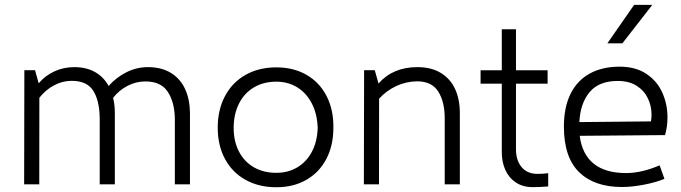

<svg xmlns="http://www.w3.org/2000/svg" viewBox="-20 -768 2838 800"><path d="M771.5 -297.9V0H708.5V-275.4Q707 -343.3 678.7 -386Q650.4 -428.7 585.9 -428.7Q546.9 -428.7 511.5 -410.4Q476.1 -392.1 451.2 -360.4Q458.5 -331.1 458.5 -297.9V0H395.5V-275.4Q394.5 -349.6 368.2 -390.4Q341.8 -431.2 278.8 -431.2Q240.2 -431.2 205.1 -412.4Q169.9 -393.6 144 -360.8L143.6 0H80.6L81.5 -475.6H126L141.1 -420.9Q168.5 -453.1 206.8 -470.7Q245.1 -488.3 289.1 -488.3Q339.8 -488.3 376 -467.8Q412.1 -447.3 432.6 -409.7Q464.4 -445.8 506.8 -467Q549.3 -488.3 596.2 -488.3Q653.3 -488.3 692.6 -463.9Q731.9 -439.5 751.5 -396.5Q771 -353.5 771.5 -297.9Z M887.2 -235.8Q887.2 -310.5 917.5 -367.7Q947.8 -424.8 1003.2 -456.1Q1058.6 -487.3 1131.3 -487.3Q1203.1 -487.3 1257.3 -456.1Q1311.5 -424.8 1340.8 -367.7Q1370.1 -310.5 1369.1 -235.8Q1369.1 -161.6 1339.6 -105.5Q1310.1 -49.3 1256.3 -18.6Q1202.6 12.2 1131.3 12.2Q1058.6 12.2 1003.2 -18.6Q947.8 -49.3 917.5 -105.7Q887.2 -162.1 887.2 -235.8ZM1303.7 -235.8Q1301.8 -293 1279.5 -336.4Q1257.3 -379.9 1219 -403.8Q1180.7 -427.7 1131.3 -427.7Q1078.1 -427.7 1037.8 -403.8Q997.6 -379.9 975.6 -335.9Q953.6 -292 953.6 -234.9Q953.6 -179.2 975.6 -136.7Q997.6 -94.2 1037.8 -71Q1078.1 -47.9 1131.3 -47.9Q1181.2 -47.9 1219.7 -71.3Q1258.3 -94.7 1280.3 -137.2Q1302.2 -179.7 1303.7 -235.8Z M1896 -297.9V0H1833V-275.4Q1833 -343.3 1806.4 -386Q1779.8 -428.7 1718.8 -429.2Q1671.9 -428.7 1630.9 -409.4Q1589.8 -390.1 1559.6 -356.9L1559.1 0H1496.1L1497.1 -475.6H1541.5L1557.1 -419.9Q1616.7 -488.3 1719.2 -488.3Q1777.3 -488.3 1817.1 -463.9Q1856.9 -439.5 1876.5 -396.5Q1896 -353.5 1896 -297.9Z M2264.2 -46.4V8.8Q2231.9 11.7 2199.7 11.7Q2158.2 11.7 2129.2 -7.8Q2100.1 -27.3 2085.4 -60.3Q2070.8 -93.3 2070.8 -133.3V-419.4H1982.4V-475.1H2070.8V-646H2129.9V-475.1H2261.7V-419.4H2129.9V-146Q2129.9 -100.1 2153.3 -71.8Q2176.8 -43.5 2219.7 -43.5Q2243.7 -43.5 2264.2 -46.4Z M2761.2 -278.8Q2761.2 -240.2 2751 -205.1L2395.5 -202.1Q2405.3 -125 2453.9 -85.9Q2502.4 -46.9 2588.9 -46.9Q2653.3 -46.9 2728.5 -79.1L2748.5 -22.9Q2713.9 -8.3 2663.3 1.5Q2612.8 11.2 2571.8 11.2Q2456.5 11.2 2393.1 -50.5Q2329.6 -112.3 2329.6 -240.7Q2329.6 -320.8 2357.2 -376.7Q2384.8 -432.6 2437 -461.4Q2489.3 -490.2 2562 -490.2Q2628.4 -490.2 2673.3 -460.2Q2718.3 -430.2 2739.7 -381.8Q2761.2 -333.5 2761.2 -278.8ZM2694.8 -290Q2694.8 -326.2 2679.4 -358.4Q2664.1 -390.6 2632.6 -410.6Q2601.1 -430.7 2554.2 -430.7Q2475.6 -430.7 2436.8 -384.3Q2397.9 -337.9 2394 -259.3L2692.4 -262.2Q2694.8 -276.9 2694.8 -290ZM2622.1 -747.6H2697.8L2573.2 -587.4H2510.7Z"/></svg>

Font: Selawik Semilight
Style: Regular
Weight: 300
Designer: Aaron Bell
Foundry: Microsoft Corporation
Version: Version 1.01